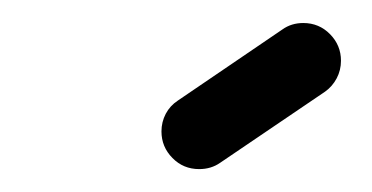

<svg xmlns="http://www.w3.org/2000/svg" viewBox="-20 -714 322 166"><path d="M152.2 -567.8Q138.5 -567.8 129.1 -577.4Q119.6 -587 119.6 -600.4Q119.6 -608.5 123.3 -615.6Q127 -622.6 133.7 -627L224.1 -688.5Q231.9 -694.1 242.2 -694.1Q255.9 -694.1 265.4 -684.4Q274.8 -674.8 274.8 -661.5Q274.8 -653.3 271.1 -646.3Q267.4 -639.3 261.1 -634.8L170.4 -573.3Q162.6 -567.8 152.2 -567.8Z"/></svg>

Font: 26F Galaxy Hebrew Extra Bold
Style: Regular
Weight: 800
Designer: C₂₉H₂₅N₃O₅
Version: Version 1.000